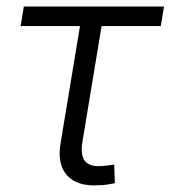

<svg xmlns="http://www.w3.org/2000/svg" viewBox="-20 -561 520 586"><path d="M279.8 4.4Q215.3 8.3 184.8 -25.6Q154.3 -59.6 164.6 -122.1L224.1 -481.4H43L52.7 -541H480.5L470.7 -481.4H290L231.4 -127Q225.1 -87.9 239.3 -69.6Q253.4 -51.3 291 -54.2Q298.3 -54.7 308.8 -55.9Q319.3 -57.1 328.6 -58.6L330.6 -2Q319.8 0.5 306.6 2.4Q293.5 4.4 279.8 4.4Z"/></svg>

Font: Inter 17pt Light
Style: Italic
Weight: 300
Italic angle: -9.3988°
Version: Version 4.001;git-66647c0bb